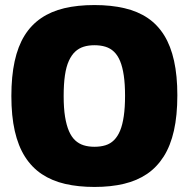

<svg xmlns="http://www.w3.org/2000/svg" viewBox="-20 -730 746 760"><path d="M354 -149Q378 -149 397.5 -155Q417 -161 431.5 -175.5Q446 -190 455.5 -213Q465 -236 470 -270.5Q475 -305 475 -351Q475 -397 470 -431Q465 -465 455.5 -488Q446 -511 431.5 -525Q417 -539 397.5 -545Q378 -551 354 -551Q330 -551 311 -545Q292 -539 277.5 -525.5Q263 -512 252.5 -489Q242 -466 237 -431.5Q232 -397 232 -350Q232 -302 237.5 -268Q243 -234 253 -211Q263 -188 277.5 -174.5Q292 -161 311 -155Q330 -149 354 -149ZM354 10Q290 10 238 -2Q186 -14 146 -40.5Q106 -67 79 -109.5Q52 -152 38.5 -211.5Q25 -271 25 -350Q25 -428 38 -487.5Q51 -547 77 -589Q103 -631 142.5 -658Q182 -685 234.5 -697.5Q287 -710 354 -710Q420 -710 473 -697.5Q526 -685 565 -658.5Q604 -632 630 -590Q656 -548 669 -489Q682 -430 682 -353Q682 -273 668.5 -213Q655 -153 628 -110.5Q601 -68 562 -41.5Q523 -15 471 -2.5Q419 10 354 10Z"/></svg>

Font: Georama ExtraBold
Style: Regular
Weight: 800
Designer: Jean-Baptiste Levee
Foundry: Production Type
Version: Version 1.001